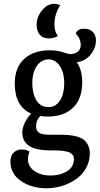

<svg xmlns="http://www.w3.org/2000/svg" viewBox="-20 -796 528 1016"><path d="M238.8 -592.8Q207 -592.8 190.4 -612.5Q173.8 -632.3 173.8 -666Q173.8 -705.6 202.1 -740.7Q230.5 -775.9 267.1 -775.9Q281.7 -775.9 298.8 -769Q268.1 -721.7 268.1 -665Q268.1 -630.9 286.1 -605Q262.7 -592.8 238.8 -592.8ZM295.9 -83Q322.3 -83 341.8 -81.5Q361.3 -80.1 384 -74.2Q406.7 -68.4 421.1 -58.1Q435.5 -47.9 445.3 -29.1Q455.1 -10.3 455.1 16.1Q455.1 51.3 441.2 81.8Q427.2 112.3 404.3 133.8Q381.3 155.3 351.6 170.4Q321.8 185.5 289.8 192.9Q257.8 200.2 226.1 200.2Q147 200.2 91.1 161.9Q35.2 123.5 35.2 60.1Q35.2 28.8 51.8 12Q68.4 -4.9 94.2 -4.9Q121.1 -4.9 136.2 5.9Q127.9 27.3 127.9 45.9Q127.9 85.4 162.6 109.1Q197.3 132.8 246.1 132.8Q297.9 132.8 334.5 110.1Q371.1 87.4 371.1 45.9Q371.1 37.6 368.7 30.8Q366.2 23.9 360.1 19.3Q354 14.6 348.4 11.2Q342.8 7.8 332 5.9Q321.3 3.9 313.7 2.4Q306.2 1 292.2 0.5Q278.3 0 270.5 0Q262.7 0 247.1 0Q98.1 0 98.1 -94.2Q98.1 -119.6 111.1 -146.2Q124 -172.9 145 -194.8Q58.1 -232.9 58.1 -354Q58.1 -438.5 107.9 -484.1Q157.7 -529.8 242.2 -529.8Q291 -529.8 327.1 -515.1Q343.3 -509.8 353 -509.8Q376 -509.8 391.6 -522.5Q407.2 -535.2 407.2 -557.1Q407.2 -591.8 380.9 -618.2Q383.3 -628.9 394.8 -636.5Q406.2 -644 424.8 -644Q456.1 -644 471.9 -626.2Q487.8 -608.4 487.8 -582Q487.8 -543 460 -507.6Q432.1 -472.2 386.2 -466.8Q415 -426.3 415 -359.9Q415 -272.9 366.5 -226.1Q317.9 -179.2 231.9 -179.2Q210.9 -179.2 192.9 -182.1Q170.9 -160.2 170.9 -127.9Q170.9 -103 187.3 -93Q203.6 -83 246.1 -83ZM236.8 -481.9Q208.5 -481.9 188.2 -462.6Q168 -443.4 159.4 -415.8Q150.9 -388.2 150.9 -356.9Q150.9 -332 155.5 -310.1Q160.2 -288.1 169.7 -269.5Q179.2 -251 196.5 -240Q213.9 -229 236.8 -229Q265.6 -229 285.2 -248.8Q304.7 -268.6 312.3 -296.4Q319.8 -324.2 319.8 -356.9Q319.8 -387.7 311.5 -415.3Q303.2 -442.9 283.7 -462.4Q264.2 -481.9 236.8 -481.9Z"/></svg>

Font: Sansita Light
Style: Regular
Weight: 300
Designer: Pablo Cosgaya
Foundry: Omnibus-Type
Version: Version 1.006;hotconv 1.0.109;makeotfexe 2.5.65596